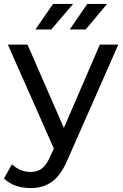

<svg xmlns="http://www.w3.org/2000/svg" viewBox="-36 -757 627 977"><path d="M336 -737 225 -607H144L234 -737ZM400 -607H319L408 -737H509ZM472 -530H566L309 53Q275 134 229.5 167Q184 200 120 200Q35 200 -16 151L25 79Q66 118 120 118Q155 118 178.5 99.5Q202 81 221 36L238 -1L4 -530H104L289 -106Z"/></svg>

Font: Montserrat
Style: Regular
Weight: 500
Designer: Julieta Ulanovsky
Foundry: Julieta Ulanovsky
Version: Version 7.200;PS 007.200;hotconv 1.0.88;makeotf.lib2.5.64775